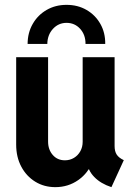

<svg xmlns="http://www.w3.org/2000/svg" viewBox="-20 -771 562 799"><path d="M210.3 7.8Q163.5 7.8 126.7 -14.9Q89.8 -37.6 68.6 -77.5Q47.3 -117.4 47.3 -169.4V-532.9H180.1V-181.9Q180.1 -148.5 199.5 -126.2Q218.8 -103.9 250.2 -103.9Q271.2 -103.9 287.9 -114.1Q304.6 -124.2 314.3 -141.7Q324 -159.2 324 -181V-532.9H456.9V-163.2Q456.9 -141.3 465.6 -127.8Q474.3 -114.3 495.2 -104.5L443.7 7.8Q399.1 -6.8 372.3 -34.5Q345.4 -62.1 343.8 -95.4L369.6 -66.4H321.1L364.8 -99.4Q348.1 -51.6 306 -21.9Q263.8 7.8 210.3 7.8ZM256.9 -750.8Q303.8 -750.8 340.2 -729.6Q376.7 -708.5 397.6 -671.7Q418.5 -634.9 417.9 -588.2H335.9Q336.2 -625.9 313.7 -650.9Q291.1 -675.9 256.9 -675.9Q223.4 -675.9 200.4 -650.9Q177.4 -625.9 176.9 -588.2H94.9Q95.1 -634.9 116.3 -671.7Q137.4 -708.5 174 -729.6Q210.5 -750.8 256.9 -750.8Z"/></svg>

Font: Reddit Sans Condensed
Style: Regular
Weight: 400
Designer: Stephen Hutchings
Foundry: Reddit
Version: Version 1.014